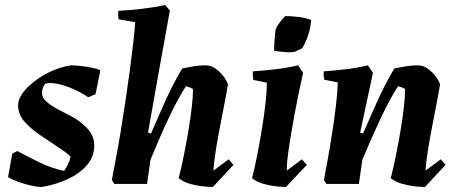

<svg xmlns="http://www.w3.org/2000/svg" viewBox="-20 -732 1819 764"><path d="M146 12Q128 12 103.5 6.5Q79 1 54 -8Q29 -17 12 -27L29 -121L49 -131Q90 -109 138 -85.5Q186 -62 235 -52Q244 -64 251 -79.5Q258 -95 261 -108Q251 -119 237 -129Q223 -139 209 -148Q176 -170 139.5 -194.5Q103 -219 77.5 -248Q52 -277 52 -313Q52 -333 65 -354Q78 -375 101 -395Q174 -458 262 -472Q278 -472 300.5 -469.5Q323 -467 344 -463Q365 -459 378 -453V-445L360 -357L331 -345Q300 -366 266.5 -380Q233 -394 205 -399Q178 -404 160 -399Q147 -382 147 -362Q147 -343 165.5 -327Q184 -311 211.5 -296.5Q239 -282 266 -268Q300 -250 327.5 -221Q355 -192 355 -153Q355 -109 326.5 -75.5Q298 -42 250 -19.5Q202 3 146 12Z M827 12Q808 12 782.5 9Q757 6 732.5 -1.5Q708 -9 691 -23Q701 -62 711 -111Q721 -160 729.5 -210.5Q738 -261 743 -305Q748 -349 748 -378Q736 -385 720 -389Q706 -368 687.5 -334Q669 -300 649.5 -258.5Q630 -217 612 -175Q594 -133 579 -97L565 0H435L425 -16Q431 -47 440.5 -97Q450 -147 460 -207.5Q470 -268 479.5 -331.5Q489 -395 497 -455Q505 -515 510.5 -564Q516 -613 518 -644L452 -655Q449 -671 451 -689Q494 -691 545 -697Q596 -703 637 -712L656 -690Q634 -569 611.5 -444Q589 -319 569 -204L581 -201Q600 -244 621 -292.5Q642 -341 664 -385Q686 -429 706 -460Q731 -465 753 -468.5Q775 -472 799 -472Q820 -472 838.5 -458.5Q857 -445 870 -427.5Q883 -410 887 -396Q881 -359 872.5 -316Q864 -273 856 -231Q847 -184 839.5 -138.5Q832 -93 829 -53L890 -98L909 -76Z M1042 -403 988 -414Q985 -430 986 -448Q1029 -451 1077 -456.5Q1125 -462 1166 -472L1186 -442Q1167 -357 1152.5 -279.5Q1138 -202 1129.5 -143Q1121 -84 1121 -53L1181 -98L1201 -76L1118 12Q1099 12 1074 9Q1049 6 1024.5 -1.5Q1000 -9 983 -23Q993 -62 1003.5 -115Q1014 -168 1023 -223.5Q1032 -279 1037 -326.5Q1042 -374 1042 -403ZM1071 -529Q1070 -545 1072.5 -571.5Q1075 -598 1076 -610Q1078 -621 1086.5 -633.5Q1095 -646 1103.5 -655.5Q1112 -665 1115 -668Q1139 -668 1168.5 -664.5Q1198 -661 1218 -652Q1216 -621 1205.5 -590Q1195 -559 1182 -540Q1170 -533 1150 -525Q1130 -523 1111 -525Q1092 -527 1071 -529Z M1671 12Q1652 12 1627 9Q1602 6 1577 -1.5Q1552 -9 1535 -23Q1545 -62 1555 -111Q1565 -160 1573.5 -210.5Q1582 -261 1587 -305Q1592 -349 1592 -378Q1580 -385 1564 -389Q1550 -368 1531.5 -334Q1513 -300 1493.5 -258.5Q1474 -217 1455.5 -175Q1437 -133 1422 -97L1408 0H1279L1269 -16Q1276 -52 1285 -102.5Q1294 -153 1302.5 -208Q1311 -263 1317 -314Q1323 -365 1324 -404L1270 -415Q1267 -431 1268 -448Q1311 -451 1357 -456.5Q1403 -462 1444 -472L1464 -442L1413 -204L1425 -201Q1444 -244 1465 -292.5Q1486 -341 1508 -385Q1530 -429 1550 -460Q1575 -465 1597 -468.5Q1619 -472 1643 -472Q1664 -472 1682.5 -458.5Q1701 -445 1714 -427.5Q1727 -410 1731 -396Q1725 -359 1716.5 -316Q1708 -273 1700 -231Q1691 -184 1683.5 -138.5Q1676 -93 1673 -53L1734 -98L1753 -76Z"/></svg>

Font: Labrada
Style: Bold Italic
Weight: 700
Italic angle: -7°
Designer: Mercedes Jáuregui
Foundry: Omnibus-Type Team
Version: Version 1.000; ttfautohint (v1.8.4.7-5d5b)